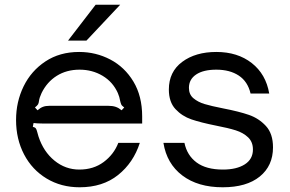

<svg xmlns="http://www.w3.org/2000/svg" viewBox="-20 -783 1226 813"><path d="M48 -275Q48 -352 80 -417.5Q112 -483 172.5 -523Q233 -563 315 -563Q386 -563 447 -531Q508 -499 545 -437.5Q582 -376 582 -290V-260H187Q180 -260 159.5 -260Q139 -260 122 -262L119 -246Q128 -244 131.5 -239.5Q135 -235 137.5 -224.5Q140 -214 143 -205Q164 -141 210.5 -103Q257 -65 316 -65Q376 -65 419 -97Q462 -129 481 -178H572Q545 -94 480 -42Q415 10 317 10Q239 10 177.5 -27Q116 -64 82 -129Q48 -194 48 -275ZM139 -316Q150 -326 161.5 -330.5Q173 -335 190 -335H438Q457 -335 470 -330.5Q483 -326 495 -316L506 -328Q496 -335 493.5 -340.5Q491 -346 489 -355Q486 -373 479 -389Q458 -436 414.5 -462Q371 -488 317 -488Q262 -488 220.5 -462Q179 -436 156 -389Q147 -370 145 -355Q144 -346 141 -341Q138 -336 128 -328ZM346 -611H268L385 -763H489Z M672 -178H761Q772 -125 812.5 -95Q853 -65 924 -65Q982 -65 1016.5 -87Q1051 -109 1051 -150Q1051 -182 1030.5 -201.5Q1010 -221 978.5 -231Q947 -241 895 -251Q830 -264 790.5 -277.5Q751 -291 723 -321Q695 -351 695 -404Q695 -479 751.5 -521Q808 -563 896 -563Q986 -563 1046 -516Q1106 -469 1120 -387H1041Q1029 -438 991 -463Q953 -488 896 -488Q841 -488 810.5 -467.5Q780 -447 780 -411Q780 -383 799 -367Q818 -351 846 -342.5Q874 -334 925 -324Q992 -311 1034 -296.5Q1076 -282 1106 -249.5Q1136 -217 1136 -159Q1136 -81 1080 -35.5Q1024 10 923 10Q818 10 752 -40Q686 -90 672 -178Z"/></svg>

Font: Open Sauce Sans
Style: Regular
Weight: 400
Designer: Alfredo Marco Pradil
Foundry: Creative Sauce Fz LLC
Version: Version 1.477